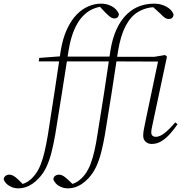

<svg xmlns="http://www.w3.org/2000/svg" viewBox="-168 -775 1007 1051"><path d="M-68 256Q-87 256 -104 249Q-121 242 -132.5 230.5Q-144 219 -148 206Q-146 194 -137.5 187.5Q-129 181 -118 181Q-108 181 -99.5 185Q-91 189 -82.5 195.5Q-74 202 -66 210L-40 236V239H-58V236Q-32 230 -13 217Q6 204 24 181Q43 156 55.5 123.5Q68 91 77 51Q86 11 94 -36Q112 -151 129.5 -265Q147 -379 164 -495Q175 -563 197.5 -612.5Q220 -662 250 -693.5Q280 -725 315 -740Q350 -755 385 -755Q410 -755 431 -746.5Q452 -738 465.5 -724.5Q479 -711 483 -696Q481 -684 474.5 -679Q468 -674 459 -674Q447 -674 436.5 -681.5Q426 -689 411 -704L374 -743V-747H398V-740Q368 -738 338.5 -725Q309 -712 283 -684Q257 -656 237.5 -610Q218 -564 207 -496Q189 -382 171 -266Q153 -150 134 -36Q125 15 114 58.5Q103 102 86.5 138Q70 174 43 202Q26 220 8 232Q-10 244 -28.5 250Q-47 256 -68 256ZM44 -439 47 -458 180 -468V-465H450L445 -439H177ZM204 256Q185 256 167.5 249Q150 242 139 230.5Q128 219 124 206Q125 194 134 187.5Q143 181 153 181Q164 181 172.5 185Q181 189 189 195.5Q197 202 206 210L234 237V241H211V236Q239 231 259 217Q279 203 297 180Q316 154 328 122Q340 90 349 50.5Q358 11 365 -36Q384 -151 401.5 -265Q419 -379 436 -495Q447 -566 470.5 -616Q494 -666 526.5 -697Q559 -728 596.5 -741.5Q634 -755 675 -755Q702 -755 725 -746.5Q748 -738 763 -724Q778 -710 782 -695Q781 -683 774 -677Q767 -671 757 -671Q745 -671 735 -677.5Q725 -684 710 -700L666 -740V-746H677V-736Q628 -734 587.5 -709.5Q547 -685 519.5 -632.5Q492 -580 478 -495Q461 -382 443 -266Q425 -150 406 -36Q397 15 386 58.5Q375 102 358.5 137.5Q342 173 316 201Q298 220 280 232Q262 244 243.5 250Q225 256 204 256ZM662 13Q643 13 629.5 1Q616 -11 616 -31Q616 -46 618.5 -61.5Q621 -77 626 -100L697 -438L447 -439H316L319 -458L451 -467V-464H677L735 -474L746 -465L670 -108Q667 -93 663.5 -77Q660 -61 660 -50Q660 -38 667 -32Q674 -26 685 -26Q707 -26 734 -47.5Q761 -69 791 -105L804 -95Q784 -66 762 -41.5Q740 -17 715.5 -2Q691 13 662 13Z"/></svg>

Font: Source Serif 4 36pt Light
Style: Italic
Weight: 300
Italic angle: -12°
Designer: Frank Grießhammer
Foundry: Adobe Systems Incorporated
Version: Version 4.004;hotconv 1.0.116;makeotfexe 2.5.65601